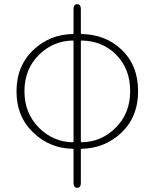

<svg xmlns="http://www.w3.org/2000/svg" viewBox="-20 -701 740 919"><path d="M350 198Q332 198 332 174V16Q332 11 327 11Q220 9 143 -63Q59 -140 59 -264Q59 -388 143 -465Q220 -536 327 -538Q332 -538 332 -543V-657Q332 -681 350 -681Q367 -681 367 -657V-543Q367 -538 372 -538Q483 -536 559 -466Q641 -390 641 -264.5Q641 -139 557 -62Q479 9 372 11Q367 11 367 16V174Q367 198 350 198ZM327 -20Q332 -20 332 -25V-502Q332 -507 327 -507Q235 -505 168 -440Q97 -371 97 -264.5Q97 -158 168 -88Q235 -22 327 -20ZM367 -25Q367 -20 372 -20Q465 -22 532 -88Q603 -157 603 -265Q603 -373 535 -440Q470 -505 372 -507Q367 -507 367 -502Z"/></svg>

Font: Resource Han Rounded JP ExtraLight
Style: Regular
Weight: 250
Designer: Cyano Hao (round all glyphs); Ryoko NISHIZUKA 西塚涼子 (kana, bopomofo & ideographs); Paul D. Hunt (Latin, Greek & Cyrillic)
Foundry: Cyano Hao
Version: 0.990